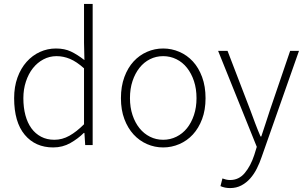

<svg xmlns="http://www.w3.org/2000/svg" viewBox="-20 -739 1555 978"><path d="M251 12Q160 12 106 -52.5Q52 -117 52 -239Q52 -297 69 -344Q86 -391 115.5 -424Q145 -457 183.5 -474.5Q222 -492 265 -492Q309 -492 341.5 -476.5Q374 -461 410 -433L408 -521V-719H452V0H414L410 -62H407Q378 -33 338.5 -10.5Q299 12 251 12ZM257 -27Q297 -27 333.5 -47.5Q370 -68 408 -106V-391Q370 -425 336.5 -439Q303 -453 268 -453Q232 -453 201 -436.5Q170 -420 147.5 -391.5Q125 -363 112 -323.5Q99 -284 99 -239Q99 -191 109.5 -152Q120 -113 140 -85.5Q160 -58 189.5 -42.5Q219 -27 257 -27Z M811 12Q768 12 729 -5Q690 -22 660.5 -54Q631 -86 613.5 -132.5Q596 -179 596 -239Q596 -299 613.5 -346.5Q631 -394 660.5 -426Q690 -458 729 -475Q768 -492 811 -492Q854 -492 893.5 -475Q933 -458 962.5 -426Q992 -394 1009.5 -346.5Q1027 -299 1027 -239Q1027 -179 1009.5 -132.5Q992 -86 962.5 -54Q933 -22 893.5 -5Q854 12 811 12ZM811 -27Q847 -27 878.5 -42.5Q910 -58 932.5 -86Q955 -114 968 -153Q981 -192 981 -239Q981 -287 968 -326Q955 -365 932.5 -393.5Q910 -422 878.5 -437.5Q847 -453 811 -453Q775 -453 744 -437.5Q713 -422 690.5 -393.5Q668 -365 655 -326Q642 -287 642 -239Q642 -192 655 -153Q668 -114 690.5 -86Q713 -58 744 -42.5Q775 -27 811 -27Z M1152 219Q1125 219 1103 209L1113 170Q1121 173 1131 175.5Q1141 178 1152 178Q1197 178 1227 142Q1257 106 1275 51L1288 9L1091 -480H1139L1255 -178Q1266 -148 1279.5 -112Q1293 -76 1307 -44H1311Q1322 -76 1333.5 -112Q1345 -148 1355 -178L1458 -480H1503L1313 60Q1303 90 1288.5 119Q1274 148 1254.5 170Q1235 192 1209.5 205.5Q1184 219 1152 219Z"/></svg>

Font: hySource Sans Pro Light
Style: Regular
Weight: 300
Designer: Paul D. Hunt
Foundry: Adobe Systems Incorporated
Version: Version 2.021;PS 2.000;hotconv 1.0.86;makeotf.lib2.5.63406